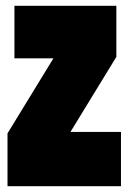

<svg xmlns="http://www.w3.org/2000/svg" viewBox="-20 -645 445 665"><path d="M399 0V-188H224L383 -448V-625H30V-443H165L6 -183V0Z"/></svg>

Font: Blinker Headline
Style: Regular
Weight: 900
Width: 4
Designer: Juergen Huber
Foundry: supertype
Version: Version 1.015;PS 1.15;hotconv 1.0.88;makeotf.lib2.5.647800